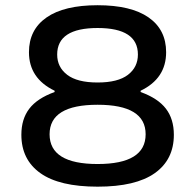

<svg xmlns="http://www.w3.org/2000/svg" viewBox="-20 -699 740 728"><path d="M168 -189.9Q168 -77.1 350.1 -77.1Q532.2 -77.1 532.2 -189.9Q532.2 -301.8 350.1 -301.8Q168 -301.8 168 -189.9ZM61 -188Q61 -247.6 91.1 -286.9Q121.1 -326.2 187 -350.1V-355Q89.8 -401.9 89.8 -501Q89.8 -586.4 156.5 -632.8Q223.1 -679.2 350.1 -679.2Q477.1 -679.2 543.5 -632.8Q609.9 -586.4 609.9 -501Q609.9 -401.4 513.2 -355V-350.1Q579.1 -326.2 609.1 -286.9Q639.2 -247.6 639.2 -188Q639.2 -93.8 566.9 -42.5Q494.6 8.8 350.1 8.8Q205.1 8.8 133.1 -42.5Q61 -93.8 61 -188ZM196.8 -492.2Q196.8 -444.3 234.9 -415.3Q272.9 -386.2 350.1 -386.2Q427.2 -386.2 465.1 -415.3Q502.9 -444.3 502.9 -492.2Q502.9 -592.8 350.1 -592.8Q196.8 -592.8 196.8 -492.2Z"/></svg>

Font: LT Wave
Style: Regular
Weight: 400
Designer: Daniel Lyons
Version: Version 2.5 (Glyphs App)